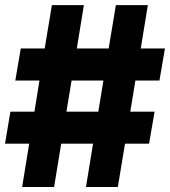

<svg xmlns="http://www.w3.org/2000/svg" viewBox="-26 -748 680 768"><path d="M62.5 0 90.8 -173.3H-5.9L15.6 -301.3H111.8L131.8 -425.8H35.2L57.1 -554.2H152.8L181.6 -727.5H309.6L281.2 -554.2H408.7L437.5 -727.5H565.4L537.1 -554.2H633.8L611.8 -425.8H515.6L495.1 -301.3H592.3L570.3 -173.3H474.1L445.3 0H317.9L346.2 -173.3H218.8L190.4 0ZM239.7 -301.3H367.2L387.7 -425.8H260.3Z"/></svg>

Font: Inter Tight ExtraBold
Style: Regular
Weight: 800
Designer: Rasmus Andersson
Foundry: rsms
Version: Version 3.004; ttfautohint (v1.8.4.7-5d5b)